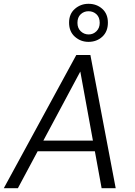

<svg xmlns="http://www.w3.org/2000/svg" viewBox="-31 -989 707 1009"><path d="M-11 0 370 -700H444L577 0H503L391 -613L63 0ZM131 -194 161 -250H489L500 -194ZM434 -769Q393 -769 362.5 -796Q332 -823 332 -870Q332 -916 362.5 -942.5Q393 -969 434 -969Q477 -969 506.5 -942.5Q536 -916 536 -870Q536 -823 506.5 -796Q477 -769 434 -769ZM435 -808Q459 -808 476 -825Q493 -842 493 -869Q493 -898 476 -914Q459 -930 434 -930Q410 -930 393 -914Q376 -898 376 -869Q376 -841 393.5 -824.5Q411 -808 435 -808Z"/></svg>

Font: DM Sans 11pt Light
Style: Italic
Weight: 300
Italic angle: -10°
Version: Version 4.004;gftools[0.9.30]